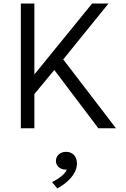

<svg xmlns="http://www.w3.org/2000/svg" viewBox="-20 -720 710 1078"><path d="M97 0V-700H173V-302L497 -700H589L335 -386.5L631 0H532L285 -327L173 -192V0ZM302 338 272 302Q302 288 325 269.2Q348 250.5 355 232Q338.5 233.5 324.5 227.5Q310.5 221.5 302.2 210Q294 198.5 294 184Q294 161.5 310 147Q326 132.5 351 132.5Q378.5 132.5 395.2 150.2Q412 168 412 198.5Q412 223 399.2 247.5Q386.5 272 361.8 295.2Q337 318.5 302 338Z"/></svg>

Font: Geologica Roman ExtraLight
Style: Regular
Weight: 250
Designer: Sindre Bremnes, Frode Helland
Foundry: Monokrom Skriftforlag AS
Version: Version 1.010;gftools[0.9.28]